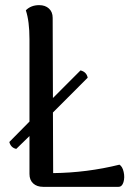

<svg xmlns="http://www.w3.org/2000/svg" viewBox="-20 -724 525 744"><path d="M442.9 -85.9Q454.6 -78.6 459.2 -57.6Q463.9 -36.6 458.5 -18.3Q453.1 0 439 0H147Q123 0 108.6 -13.2Q94.2 -26.4 94.2 -49.8V-196.8L43 -147Q22 -151.4 16.1 -173.8L94.2 -252.9V-571.8Q94.2 -642.1 80.1 -684.1Q100.1 -704.1 131.8 -704.1Q155.3 -704.1 169.7 -690.9Q184.1 -677.7 184.1 -654.8L185.1 -344.2L292 -451.2Q315.4 -445.3 319.8 -422.9L185.1 -288.1L186 -53.2Q316.9 -54.7 442.9 -85.9Z"/></svg>

Font: Arima Madurai Medium
Style: Regular
Weight: 500
Designer: Joana Correia and Natanael Gama
Foundry: NDISCOVER
Version: Version 1.019;PS 001.019;hotconv 1.0.88;makeotf.lib2.5.64775